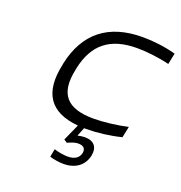

<svg xmlns="http://www.w3.org/2000/svg" viewBox="-129 -621 889 941"><g transform="rotate(20 315.5 -150.5)"><path d="M135 -256 133 -244C100 -91 157 -6 306 7L267 94L284 105C305 95 324 89 338 89C366 89 379 102 374 126C368 152 347 167 311 167C292 167 263 163 239 155L231 197C255 204 283 208 303 208C365 208 407 177 419 124C429 76 406 49 358 49C347 49 333 51 321 54L339 9H347C406 9 472 1 531 -14L543 -72C486 -59 416 -51 366 -51C225 -51 173 -113 202 -247L203 -253C231 -387 310 -449 450 -449C500 -449 568 -441 619 -428L631 -486C578 -501 515 -509 457 -509C278 -509 171 -422 135 -256Z"/></g></svg>

Font: LT Wave Mono Light
Style: Italic
Weight: 300
Designer: Daniel Lyons
Version: Version 2.5 (Glyphs App)